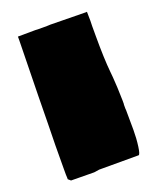

<svg xmlns="http://www.w3.org/2000/svg" viewBox="-106 -577 538 657"><g transform="rotate(-20 163.5 -248.0)"><path d="M298.8 -152.8 299.3 -148.4 299.8 -75.2Q299.8 -44.4 295.9 -16.1Q292 12.2 286.6 12.2H143.1L124 15.1Q94.7 15.1 40 14.2L30.8 6.3V0L30.3 -10.3V-32.2Q30.3 -121.6 32.2 -191.9L33.7 -296.4L37.6 -497.1V-510.7L101.1 -511.2L110.4 -510.7H143.6L155.8 -511.2L285.2 -509.3Q287.1 -509.8 287.8 -509.8Q288.6 -509.8 288.6 -507.3L289.1 -476.6L288.6 -458V-420.9Q288.6 -338.4 293.5 -289.1L295.4 -268.6Q298.3 -233.9 299.3 -183.1V-169.9Q299.3 -169.4 298.8 -168Z"/></g></svg>

Font: Bowlby One
Style: Regular
Weight: 400
Designer: vernon adams
Foundry: vernon adams
Version: Version 1.001